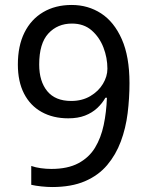

<svg xmlns="http://www.w3.org/2000/svg" viewBox="-20 -744 591 774"><path d="M190 10Q171 10 147 7.5Q123 5 106 1V-75Q123 -69 144.5 -66Q166 -63 187 -63Q253 -63 296 -86Q339 -109 363 -148.5Q387 -188 398 -240Q409 -292 411 -350H405Q392 -327 371.5 -308Q351 -289 322.5 -278Q294 -267 255 -267Q194 -267 148 -292.5Q102 -318 77 -366.5Q52 -415 52 -484Q52 -559 78.5 -612.5Q105 -666 154 -695Q203 -724 269 -724Q335 -724 387.5 -690Q440 -656 471 -586Q502 -516 502 -409Q502 -348 494.5 -287.5Q487 -227 467 -173.5Q447 -120 412 -78.5Q377 -37 322.5 -13.5Q268 10 190 10ZM267 -337Q311 -337 344 -356.5Q377 -376 395 -406Q413 -436 413 -467Q413 -511 397 -552.5Q381 -594 349.5 -621.5Q318 -649 270 -649Q212 -649 175 -609Q138 -569 138 -484Q138 -416 170.5 -376.5Q203 -337 267 -337Z"/></svg>

Font: gurmukhi25
Style: Book
Weight: 400
Designer: Jelle Bosma - Monotype Design Team
Foundry: Monotype Imaging Inc.
Version: Version 2.003